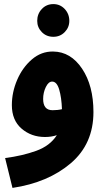

<svg xmlns="http://www.w3.org/2000/svg" viewBox="-20 -689 522 939"><path d="M319 -587Q319 -621 296.5 -645Q274 -669 241 -669Q207 -669 184.5 -645Q162 -621 162 -587Q162 -555 184.5 -532Q207 -509 241 -509Q274 -509 296.5 -532Q319 -555 319 -587ZM41 230Q215 204 326 109.5Q437 15 437 -141Q437 -270 381.5 -353Q326 -436 240 -437Q182 -438 136 -398.5Q90 -359 64 -298.5Q38 -238 38 -175Q38 -101 85.5 -60Q133 -19 200 -19Q232 -19 258 -28Q225 24 157.5 48.5Q90 73 5 84ZM237 -150Q191 -150 191 -205Q191 -236 204 -263Q217 -290 235 -290Q258 -290 269.5 -251Q281 -212 283 -155Q263 -150 237 -150Z"/></svg>

Font: Noto Sans Arabic Condensed Black
Style: Regular
Weight: 900
Width: 3
Designer: Nadine Chahine
Foundry: Monotype Imaging Inc.
Version: 1.001